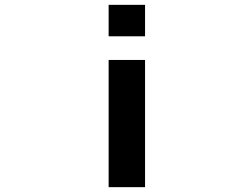

<svg xmlns="http://www.w3.org/2000/svg" viewBox="-20 -771 1040 793"><path d="M428.7 -621.1V-751H579.1V-621.1ZM428.7 2V-523.4H579.1V2Z"/></svg>

Font: Gen Shin Gothic Monospace Bold
Style: Bold
Weight: 700
Designer: [Source Han Sans]
Ryoko NISHIZUKA  (kana & ideographs); Paul D. Hunt (Latin, Greek & Cyrillic); Wenlong ZHANG  (bopomofo
Version: Version 1.002.20150607